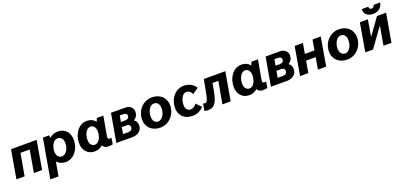

<svg xmlns="http://www.w3.org/2000/svg" viewBox="28 -1914 6933 3307"><g transform="rotate(-20 3494.0 -260.5)"><path d="M12 0H162L233 -405H402L332 0H482L572 -520H102Z M560 200H710L756 -57C792 -14 847 11 916 11C1072 11 1174 -143 1174 -303C1174 -439 1091 -531 963 -531C898 -531 845 -508 805 -471C804 -490 802 -509 801 -520H686ZM883 -103C841 -103 789 -136 789 -225C789 -305 828 -422 919 -422C981 -422 1018 -374 1018 -298C1018 -218 976 -103 883 -103Z M1698 9C1726 9 1754 6 1777 0L1796 -114C1786 -111 1776 -110 1765 -110C1731 -110 1724 -128 1734 -183L1794 -520H1676C1667 -503 1658 -480 1652 -458C1616 -504 1562 -532 1491 -532C1338 -532 1238 -378 1238 -217C1238 -82 1322 10 1444 10C1505 10 1556 -12 1596 -48C1610 -11 1642 9 1698 9ZM1523 -418C1561 -418 1612 -385 1612 -297C1612 -216 1574 -98 1487 -98C1429 -98 1394 -146 1394 -222C1394 -303 1434 -418 1523 -418Z M1843 0H2142C2234 0 2317 -54 2317 -154C2317 -205 2297 -240 2260 -262C2311 -292 2337 -340 2337 -395C2337 -463 2284 -520 2195 -520H1934ZM2004 -105 2025 -225H2115C2155 -225 2177 -202 2177 -171C2177 -123 2140 -104 2095 -104ZM2041 -313 2061 -425H2129C2170 -425 2192 -404 2192 -374C2192 -334 2163 -313 2119 -313Z M2648 11C2816 11 2936 -131 2936 -292C2936 -445 2822 -530 2686 -530C2517 -530 2397 -388 2397 -227C2397 -76 2506 11 2648 11ZM2649 -101C2589 -101 2553 -150 2553 -225C2553 -305 2596 -419 2684 -419C2745 -419 2780 -370 2780 -296C2780 -213 2736 -101 2649 -101Z M3240 11C3322 11 3388 -20 3444 -80L3356 -171C3327 -134 3293 -105 3245 -105C3189 -105 3154 -149 3154 -217C3154 -286 3186 -413 3275 -413C3325 -413 3358 -385 3375 -339L3484 -414C3441 -494 3354 -530 3269 -530C3106 -530 2999 -381 2999 -221C2999 -79 3093 11 3240 11Z M3518 10C3626 10 3686 -39 3727 -259L3754 -405H3860L3788 0H3939L4030 -520H3636L3597 -314C3568 -156 3552 -121 3511 -121C3500 -121 3487 -124 3480 -129L3458 -2C3476 6 3493 10 3518 10Z M4532 9C4560 9 4588 6 4611 0L4630 -114C4620 -111 4610 -110 4599 -110C4565 -110 4558 -128 4568 -183L4628 -520H4510C4501 -503 4492 -480 4486 -458C4450 -504 4396 -532 4325 -532C4172 -532 4072 -378 4072 -217C4072 -82 4156 10 4278 10C4339 10 4390 -12 4430 -48C4444 -11 4476 9 4532 9ZM4357 -418C4395 -418 4446 -385 4446 -297C4446 -216 4408 -98 4321 -98C4263 -98 4228 -146 4228 -222C4228 -303 4268 -418 4357 -418Z M4677 0H4976C5068 0 5151 -54 5151 -154C5151 -205 5131 -240 5094 -262C5145 -292 5171 -340 5171 -395C5171 -463 5118 -520 5029 -520H4768ZM4838 -105 4859 -225H4949C4989 -225 5011 -202 5011 -171C5011 -123 4974 -104 4929 -104ZM4875 -313 4895 -425H4963C5004 -425 5026 -404 5026 -374C5026 -334 4997 -313 4953 -313Z M5628 -520 5595 -331H5419L5452 -520H5301L5211 0H5362L5399 -216H5575L5538 0H5689L5779 -520Z M6074 11C6242 11 6362 -131 6362 -292C6362 -445 6248 -530 6112 -530C5943 -530 5823 -388 5823 -227C5823 -76 5932 11 6074 11ZM6075 -101C6015 -101 5979 -150 5979 -225C5979 -305 6022 -419 6110 -419C6171 -419 6206 -370 6206 -296C6206 -213 6162 -101 6075 -101Z M6406 0H6548L6793 -339H6799L6740 0H6886L6977 -520H6810L6597 -223H6592L6643 -520H6496ZM6761 -576C6856 -576 6925 -629 6941 -721H6821C6815 -691 6794 -671 6766 -671C6739 -671 6718 -692 6724 -721H6605C6596 -637 6658 -576 6761 -576Z"/></g></svg>

Font: Fixel Text 20240404
Style: Bold Italic
Weight: 700
Width: 4
Italic angle: -10°
Designer: AlfaBravo + MacPaw
Foundry: Kyrylo Tkachov, Marchela Mozhyna, Serhii Makarenko, Maria Weinstein, Zakhar Kryvoshyya
Version: Version 1.211;Glyphs 3.2 (3225)